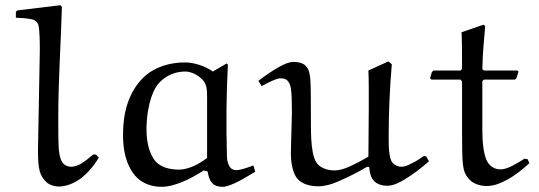

<svg xmlns="http://www.w3.org/2000/svg" viewBox="-20 -706 2072 738"><path d="M338 -112C323 -99 308 -87 292 -77C281 -70 266 -65 252 -65C238 -66 227 -71 219 -83C210 -98 208 -115 206 -132C204 -157 204 -217 204 -259C204 -399 214 -539 218 -679L212 -686L47 -666L41 -661V-638C61 -637 82 -636 101 -632C114 -630 125 -621 128 -608C133 -584 133 -541 133 -508L126 -130C126 -52 133 -33 156 -8C169 5 189 11 208 11C237 10 265 -2 289 -19C318 -41 341 -69 360 -100L349 -112Z M798 -431C766 -454 723 -466 691 -466C632 -466 574 -449 531 -408C474 -352 453 -272 453 -193C452 -135 462 -75 500 -30C525 -1 563 12 600 12C628 12 654 4 679 -6C709 -18 735 -33 763 -51L778 -47C781 -30 784 -16 795 -3C805 9 821 12 835 12C867 12 921 -22 961 -46L954 -70C933 -62 903 -52 889 -52C879 -52 868 -56 863 -65C853 -81 852 -99 852 -117C849 -230 850 -344 856 -457L851 -462ZM776 -99C756 -84 746 -78 725 -68C710 -61 687 -54 670 -54C633 -54 592 -62 571 -95C548 -130 543 -173 543 -215C546 -316 573 -372 597 -393C623 -418 656 -431 692 -431C717 -431 742 -417 760 -398C776 -381 776 -355 776 -329Z M1618 -105 1610 -107C1593 -95 1578 -85 1560 -77C1549 -71 1536 -65 1523 -65C1511 -65 1499 -70 1490 -79C1474 -95 1474 -145 1474 -181C1474 -273 1478 -366 1486 -459L1473 -470L1396 -435C1399 -381 1397 -212 1396 -104C1371 -89 1350 -78 1324 -66C1306 -58 1286 -51 1265 -51C1242 -51 1218 -58 1202 -74C1175 -101 1175 -185 1175 -244C1175 -296 1175 -379 1173 -399C1171 -419 1169 -439 1155 -453C1143 -465 1125 -468 1109 -468C1090 -468 1072 -459 1055 -450C1026 -434 999 -415 973 -395L986 -375C1009 -388 1043 -405 1057 -405C1069 -405 1079 -403 1085 -396C1098 -382 1102 -366 1102 -275C1102 -246 1098 -145 1098 -112C1098 -91 1103 -42 1123 -19C1142 3 1175 10 1203 10C1228 10 1253 3 1276 -7C1316 -24 1354 -43 1391 -65L1399 -64C1401 -45 1404 -24 1418 -10C1431 3 1450 8 1468 8C1492 8 1514 -4 1535 -16C1568 -36 1599 -60 1629 -86Z M1754 -582C1756 -556 1756 -492 1756 -441L1750 -435H1646L1640 -429L1633 -405L1638 -400H1750L1756 -393V-203C1756 -68 1758 -49 1779 -22C1797 2 1828 9 1851 9C1878 9 1903 -1 1927 -14C1959 -31 1988 -54 2015 -79L2008 -94L1996 -96C1966 -77 1930 -55 1905 -55C1888 -55 1873 -60 1860 -75C1838 -99 1834 -163 1834 -205V-394L1840 -400H1959L1965 -405L1973 -431L1968 -435H1840L1834 -440C1835 -498 1840 -549 1845 -606L1838 -611Z"/></svg>

Font: Neo Euler
Style: Euler
Weight: 500
Designer: Hermann Zapf
Version: Version 000.002